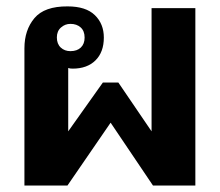

<svg xmlns="http://www.w3.org/2000/svg" viewBox="-20 -575 681 595"><path d="M242.2 -458.5Q242.2 -479 230 -490Q217.8 -501 198.2 -501Q181.6 -501 168.9 -489.7Q156.2 -478.5 156.2 -459Q156.2 -439 168.2 -427.7Q180.2 -416.5 198.2 -416.5Q218.8 -416.5 230.5 -427.7Q242.2 -439 242.2 -458.5ZM55.7 -425.3Q55.7 -481.9 86.7 -518.8Q117.7 -555.7 189.5 -555.2Q246.1 -555.2 273.9 -528.1Q301.8 -501 301.8 -458.5Q301.8 -413.6 275.9 -387.9Q250 -362.3 205.1 -362.3Q201.2 -362.3 197.5 -362.8Q193.8 -363.3 191.4 -364.3Q191.4 -364.3 191.4 -168L298.8 -319.3H346.7L449.7 -168V-549.8H585.4V0H454.1L322.8 -194.8L189 0H55.7Z"/></svg>

Font: Roboto Web
Style: Bold
Weight: 700
Designer: Google
Version: Version 1.200310; 2013